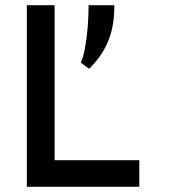

<svg xmlns="http://www.w3.org/2000/svg" viewBox="-20 -720 656 740"><path d="M83.5 0V-700H190.5V-102.5H517V0ZM323.5 -455 291.5 -478.5Q300.5 -497.5 307.2 -533.2Q314 -569 317.8 -613Q321.5 -657 321.5 -700H420.5V-692Q420.5 -618.5 396.5 -560.5Q372.5 -502.5 323.5 -455Z"/></svg>

Font: Overpass Mono SemiBold
Style: Regular
Weight: 600
Monospace: yes
Designer: Delve Withrington, Dave Bailey
Foundry: Delve Fonts LLC
Version: Version 4.000